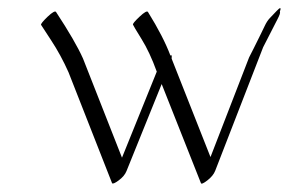

<svg xmlns="http://www.w3.org/2000/svg" viewBox="-20 -402 694 461"><path d="M578.1 -264.2Q578.6 -265.1 588.9 -285.4Q599.1 -305.7 606.2 -320.3Q613.3 -335 615.2 -338.9Q621.1 -351.6 627.9 -358.6Q634.8 -365.7 644.5 -376Q657.7 -390.1 651.9 -373.5Q654.3 -371.1 645.8 -355Q637.2 -338.9 611.8 -288.6L496.6 8.3Q491.7 20.5 477.8 31.2Q463.9 42 462.4 37.6L368.2 -200.2L283.7 8.8Q278.8 21 264.9 31.2Q251 41.5 249 37.6L144.5 -228.5Q126 -270 103 -304.9Q80.1 -339.8 78.6 -342.3Q77.1 -345.2 94.2 -361.8Q111.8 -378.4 114.7 -373Q160.6 -303.2 179.2 -261.7L272.9 -23.4L356.4 -230Q339.4 -276.9 319.8 -308.3Q300.3 -339.8 299.3 -342.8Q297.9 -345.7 314.9 -361.8Q332.5 -378.4 335.4 -373Q372.1 -314 389.2 -268.6Q392.6 -270.5 392.3 -267.1Q392.1 -263.7 392.1 -261.2L485.4 -24.9Z"/></svg>

Font: ML-NILA03
Style: Regular
Weight: 400
Designer: CLT@C-DIT
Version: Version ML-NILA03 1.0